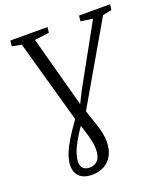

<svg xmlns="http://www.w3.org/2000/svg" viewBox="-162 -855 992 1140"><g transform="rotate(-20 334.0 -285.0)"><path d="M224 172.5Q173.5 172.5 146 148Q118.5 123.5 118.5 77Q118.5 50.5 130.2 15Q142 -20.5 172.5 -71.8Q203 -123 258.5 -196.5L283.5 -216L334 -317.5L544 -697L468 -708L472.5 -743H668.5L664 -708L607.5 -697L300.5 -167L268.5 -139Q231.5 -86.5 209.5 -47Q187.5 -7.5 178.5 21.8Q169.5 51 169.5 72.5Q169.5 100.5 184.2 113.8Q199 127 224 127Q257.5 127 276.5 104.5Q295.5 82 295.5 33.5Q295.5 9.5 289.5 -17.2Q283.5 -44 272 -81.5L254.5 -136L245 -157L94 -696.5L34.5 -708L38 -743H273L269 -708.5L177 -696.5L304 -227L312 -208L347.5 -102Q359.5 -67 365.2 -38.8Q371 -10.5 371 15.5Q371 66.5 352 101.2Q333 136 300 154.2Q267 172.5 224 172.5Z"/></g></svg>

Font: Merriweather 48pt Light
Style: Italic
Weight: 300
Italic angle: -7.8°
Version: Version 2.101